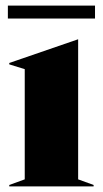

<svg xmlns="http://www.w3.org/2000/svg" viewBox="-20 -663 366 683"><path d="M13 0H313V-5L258 -25V-523H257L13 -439V-434L68 -417V-25L13 -5ZM8 -597H318V-643H8Z"/></svg>

Font: Nyght Serif Dark
Style: Regular
Weight: 800
Designer: Maksym Kobuzan
Version: Version 0.410;Glyphs 3.1.2 (3151)